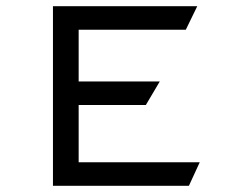

<svg xmlns="http://www.w3.org/2000/svg" viewBox="-20 -600 794 620"><path d="M234 -504H580L617 -580H151V0H590L625 -76H234V-261H451L496 -337H234Z"/></svg>

Font: Charger Monospace
Style: Regular
Weight: 400
Designer: Jasper
Foundry: Cannot Into Space Fonts
Version: Version 0.980